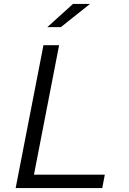

<svg xmlns="http://www.w3.org/2000/svg" viewBox="-20 -961 660 981"><path d="M60 0H502.5L515.5 -68.5H153.5L282 -730H202ZM222 -822.5 353 -941H440L291 -822.5Z"/></svg>

Font: Monaspace Neon Light
Style: Italic
Weight: 300
Italic angle: -11°
Designer: Riley Cran & the Lettermatic Team
Foundry: Lettermatic
Version: Version 1.200 (Monaspace Neon)